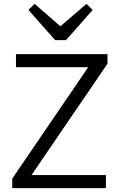

<svg xmlns="http://www.w3.org/2000/svg" viewBox="-20 -966 617 986"><path d="M43 0V-49L433 -621H62V-688H532V-639L142 -67H524V0ZM424 -946 456 -915 319 -760H263L126 -915L158 -946L290 -831Z"/></svg>

Font: Outfit Light
Style: Regular
Weight: 300
Designer: Rodrigo Fuenzalida
Foundry: fragTYPE
Version: Version 1.100; ttfautohint (v1.8.4.7-5d5b)